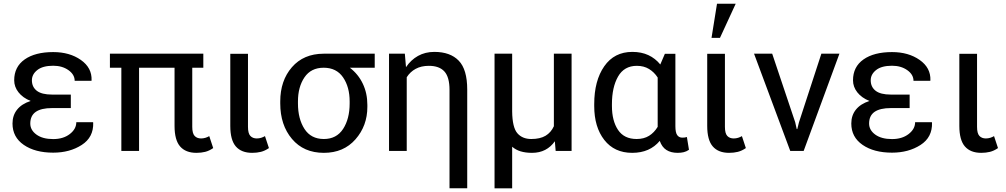

<svg xmlns="http://www.w3.org/2000/svg" viewBox="-20 -820 5463 1043"><path d="M262.7 -232.9Q203.6 -232.9 174.1 -212.2Q144.5 -191.4 144.5 -148.9Q144.5 -113.3 178 -88.9Q211.4 -64.5 269 -64.5Q323.7 -64.5 359.1 -91.8Q394.5 -119.1 394.5 -156.2H485.4L486.3 -153.3Q488.8 -74.2 423.8 -32.5Q358.9 9.3 269 9.3Q170.4 9.3 109.1 -33Q47.9 -75.2 47.9 -148.9Q47.9 -193.4 73 -224.6Q98.1 -255.9 146.5 -271.5Q104 -288.6 80.6 -318.4Q57.1 -348.1 57.1 -383.8Q57.1 -457 114 -497.1Q170.9 -537.1 269 -537.1Q358.4 -537.1 419.2 -494.4Q480 -451.7 477.5 -383.8L476.6 -380.9H385.7Q385.7 -415 351.8 -439Q317.9 -462.9 269 -462.9Q212.4 -462.9 182.9 -439.7Q153.3 -416.5 153.3 -383.8Q153.3 -347.7 179.9 -326.9Q206.5 -306.2 262.7 -306.2H364.7V-232.9Z M1084.5 -452.1H1024.4V-130.9Q1024.4 -95.2 1037.4 -81.5Q1050.3 -67.9 1072.3 -67.9Q1084.5 -67.9 1096.2 -71.5Q1107.9 -75.2 1116.7 -80.6L1138.2 -15.6Q1116.2 -0.5 1094.5 4.9Q1072.8 10.3 1046.9 10.3Q988.8 10.3 958.5 -24.4Q928.2 -59.1 928.2 -136.2V-452.1H735.4V0H639.2V-452.1H577.1V-528.3H1084.5Z M1327.1 -527.8V-130.9Q1327.1 -95.2 1340.1 -81.5Q1353 -67.9 1375 -67.9Q1387.2 -67.9 1398.9 -71.5Q1410.6 -75.2 1419.4 -80.6L1440.9 -15.6Q1418.9 -0.5 1397.2 4.9Q1375.5 10.3 1349.6 10.3Q1291.5 10.3 1261.2 -24.4Q1231 -59.1 1231 -136.2V-527.8Z M2015.6 -452.1H1880.4Q1926.3 -417 1950.9 -365.2Q1975.6 -313.5 1975.6 -250V-239.3Q1975.6 -136.7 1911.1 -63.2Q1846.7 10.3 1739.3 10.3Q1629.9 10.3 1566.2 -65.2Q1502.4 -140.6 1502.4 -258.3V-269Q1502.4 -381.8 1565.7 -454.8Q1628.9 -527.8 1737.8 -528.3H2015.6ZM1598.6 -258.3Q1598.6 -174.3 1634 -119.6Q1669.4 -64.9 1739.3 -64.9Q1808.1 -64.9 1843.8 -119.6Q1879.4 -174.3 1879.4 -258.3V-269Q1879.4 -347.7 1843.5 -399.9Q1807.6 -452.1 1738.3 -452.1Q1669.4 -452.1 1634 -399.9Q1598.6 -347.7 1598.6 -269Z M2179.2 -528.3 2185.5 -455.1Q2211.9 -494.6 2251 -516.4Q2290 -538.1 2339.4 -538.1Q2425.8 -538.1 2471.9 -490.5Q2518.1 -442.9 2518.1 -333.5V202.6H2421.9V-331.5Q2421.9 -401.4 2394 -431.9Q2366.2 -462.4 2309.6 -462.4Q2268.1 -462.4 2238 -446Q2208 -429.7 2189.5 -400.4V0H2093.3V-528.3Z M2762.2 -528.3V-214.8Q2763.2 -127.9 2790.3 -96.4Q2817.4 -64.9 2866.2 -64.9Q2914.1 -64.9 2943.6 -82.5Q2973.1 -100.1 2988.8 -134.3V-528.3H3085V0H2998.5L2994.1 -52.7Q2972.7 -22 2941.7 -5.9Q2910.6 10.3 2870.1 10.3Q2835 10.3 2808.3 2.2Q2781.7 -5.9 2762.2 -22.9V203.1H2666.5V-528.3Z M3648.9 -527.8V-134.8Q3648.9 -99.6 3658.9 -85.9Q3668.9 -72.3 3686 -72.3Q3693.4 -72.3 3699.7 -73Q3706.1 -73.7 3711.4 -75.7L3722.7 -6.3Q3708.5 3.4 3693.8 6.8Q3679.2 10.3 3661.1 10.3Q3624.5 10.3 3600.1 -5.4Q3575.7 -21 3564 -54.7Q3537.1 -22.5 3499.8 -6.1Q3462.4 10.3 3414.1 10.3Q3317.4 10.3 3262.7 -59.8Q3208 -129.9 3208 -244.1V-254.4Q3208 -381.8 3262.5 -460Q3316.9 -538.1 3415 -538.1Q3464.4 -538.1 3502.2 -520.5Q3540 -502.9 3566.9 -469.7L3591.8 -527.8ZM3304.2 -244.1Q3304.2 -164.1 3337.2 -114.5Q3370.1 -64.9 3438.5 -64.9Q3478 -64.9 3505.9 -82.3Q3533.7 -99.6 3552.7 -130.9V-134.8V-398.9Q3533.7 -428.2 3505.6 -445.3Q3477.5 -462.4 3439.5 -462.4Q3370.6 -462.4 3337.4 -404.1Q3304.2 -345.7 3304.2 -254.4Z M3918 -527.8V-130.9Q3918 -95.2 3930.9 -81.5Q3943.8 -67.9 3965.8 -67.9Q3978 -67.9 3989.7 -71.5Q4001.5 -75.2 4010.3 -80.6L4031.7 -15.6Q4009.8 -0.5 3988 4.9Q3966.3 10.3 3940.4 10.3Q3882.3 10.3 3852.1 -24.4Q3821.8 -59.1 3821.8 -136.2V-527.8ZM3875 -799.8H3976.6L3891.1 -614.3H3845.2Z M4299.8 -155.8 4308.1 -118.7H4311L4320.3 -155.8L4441.9 -528.3H4540L4345.7 0H4272.9L4076.2 -528.3H4174.8Z M4819.3 -232.9Q4760.3 -232.9 4730.7 -212.2Q4701.2 -191.4 4701.2 -148.9Q4701.2 -113.3 4734.6 -88.9Q4768.1 -64.5 4825.7 -64.5Q4880.4 -64.5 4915.8 -91.8Q4951.2 -119.1 4951.2 -156.2H5042L5043 -153.3Q5045.4 -74.2 4980.5 -32.5Q4915.5 9.3 4825.7 9.3Q4727.1 9.3 4665.8 -33Q4604.5 -75.2 4604.5 -148.9Q4604.5 -193.4 4629.6 -224.6Q4654.8 -255.9 4703.1 -271.5Q4660.6 -288.6 4637.2 -318.4Q4613.8 -348.1 4613.8 -383.8Q4613.8 -457 4670.7 -497.1Q4727.5 -537.1 4825.7 -537.1Q4915 -537.1 4975.8 -494.4Q5036.6 -451.7 5034.2 -383.8L5033.2 -380.9H4942.4Q4942.4 -415 4908.4 -439Q4874.5 -462.9 4825.7 -462.9Q4769 -462.9 4739.5 -439.7Q4710 -416.5 4710 -383.8Q4710 -347.7 4736.6 -326.9Q4763.2 -306.2 4819.3 -306.2H4921.4V-232.9Z M5287.6 -527.8V-130.9Q5287.6 -95.2 5300.5 -81.5Q5313.5 -67.9 5335.4 -67.9Q5347.7 -67.9 5359.4 -71.5Q5371.1 -75.2 5379.9 -80.6L5401.4 -15.6Q5379.4 -0.5 5357.7 4.9Q5335.9 10.3 5310.1 10.3Q5252 10.3 5221.7 -24.4Q5191.4 -59.1 5191.4 -136.2V-527.8Z"/></svg>

Font: GeogebraSans
Style: Regular
Weight: 400
Designer: Google
Version: Version 1.100140; 2013